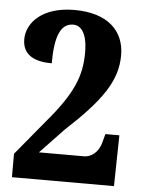

<svg xmlns="http://www.w3.org/2000/svg" viewBox="-52 -766 598 808"><g transform="rotate(5 246.5 -362.0)"><path d="M29 0H460L464 -215H405L396 -182C385 -135 352 -114 324 -114H133L232 -218C380 -355 442 -442 442 -551C442 -654 371 -724 230 -724C95 -724 30 -653 30 -583C30 -511 90 -492 154 -492C154 -610 179 -662 230 -662C264 -662 290 -630 290 -549C290 -449 259 -373 149 -244L29 -99Z"/></g></svg>

Font: Noto Serif Khmer Condensed ExtraBold
Style: Regular
Weight: 800
Width: 3
Designer: Danh Hong and the Monotype Design Team
Foundry: Monotype Imaging Inc.
Version: Version 2.004